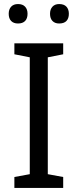

<svg xmlns="http://www.w3.org/2000/svg" viewBox="-20 -928 382 948"><path d="M292 0H51V-54L127 -68V-645L51 -660V-714H292V-660L216 -645V-68L292 -54ZM23 -860Q23 -882 35 -895Q47 -908 69 -908Q92 -908 104 -895Q116 -882 116 -860Q116 -837 104 -824.5Q92 -812 69 -812Q47 -812 35 -824.5Q23 -837 23 -860ZM227 -860Q227 -882 239 -895Q251 -908 272 -908Q296 -908 308 -895Q320 -882 320 -860Q320 -837 308 -824.5Q296 -812 272 -812Q251 -812 239 -824.5Q227 -837 227 -860Z"/></svg>

Font: Noto Sans Hebrew Thin
Style: Regular
Weight: 400
Version: Version 3.001